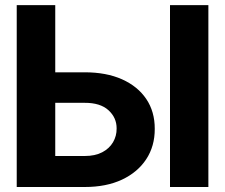

<svg xmlns="http://www.w3.org/2000/svg" viewBox="-20 -748 900 768"><path d="M145.7 -458.8H318.8Q405.3 -458.8 468.1 -430.8Q530.9 -402.7 565.1 -352Q599.3 -301.3 599 -232.4Q599.3 -163.7 565.1 -111.4Q530.9 -59.1 468.1 -29.5Q405.3 0 318.8 0H46.9V-727.5H201V-124H318.8Q360.5 -124 389 -139Q417.4 -153.9 432.1 -179Q446.8 -204.1 446.5 -234Q446.8 -277.1 413.9 -307.1Q381.1 -337 318.8 -336.7H145.7ZM813.5 -727.5V0H660V-727.5Z"/></svg>

Font: Inter Tight
Style: Regular
Weight: 400
Designer: Rasmus Andersson
Foundry: rsms
Version: Version 3.002